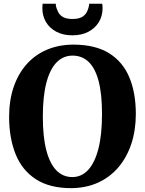

<svg xmlns="http://www.w3.org/2000/svg" viewBox="-20 -990 772 1022"><path d="M361 11.5Q245 12 171.2 -35.8Q97.5 -83.5 63 -169.5Q28.5 -255.5 28.5 -368.5Q28.5 -455.5 52.5 -526.2Q76.5 -597 121.5 -647.8Q166.5 -698.5 230 -725.5Q293.5 -752.5 372.5 -752.5Q488 -752 561 -706.5Q634 -661 668.5 -578.2Q703 -495.5 703 -383.5Q703 -296.5 679 -224.2Q655 -152 610.2 -99.5Q565.5 -47 502.5 -18.2Q439.5 10.5 361 11.5ZM365 -47.5Q414 -47.5 449.2 -85.5Q484.5 -123.5 503.8 -198.2Q523 -273 523 -382.5Q523 -490.5 504.8 -559Q486.5 -627.5 451.5 -660.8Q416.5 -694 366.5 -694Q317 -694 281.8 -658.5Q246.5 -623 227.2 -550.8Q208 -478.5 208 -369Q208 -262 226.5 -190.5Q245 -119 280 -83.2Q315 -47.5 365 -47.5ZM365.5 -802Q316.5 -802 280.5 -820.8Q244.5 -839.5 225 -872.2Q205.5 -905 205.5 -946Q205.5 -953 206 -958.8Q206.5 -964.5 207 -970H277Q277 -967.5 277.2 -963.8Q277.5 -960 278 -956.5Q282 -941.5 289.8 -925.8Q297.5 -910 315.2 -899.5Q333 -889 365.5 -889Q398 -889 415.8 -899.2Q433.5 -909.5 441.8 -925.2Q450 -941 453 -956.5Q454 -960 454.2 -963.8Q454.5 -967.5 454.5 -970H524Q525 -964.5 525.5 -959Q526 -953.5 526 -946.5Q526 -905 506.2 -872.5Q486.5 -840 450.5 -821Q414.5 -802 365.5 -802Z"/></svg>

Font: Merriweather 36pt ExtraBold
Style: Regular
Weight: 800
Designer: Eben Sorkin
Foundry: Eben Sorkin
Version: Version 2.100